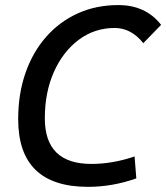

<svg xmlns="http://www.w3.org/2000/svg" viewBox="-20 -723 652 753"><path d="M325.2 9.8Q51.3 9.8 51.3 -255.4Q51.3 -354.5 79.8 -436.5Q108.4 -518.6 160.6 -578.1Q212.9 -637.7 284.9 -670.4Q356.9 -703.1 443.8 -703.1Q551.8 -703.1 611.8 -625.5L542 -553.7Q494.6 -613.3 429.7 -613.3Q351.1 -613.3 289.1 -567.1Q227.1 -521 191.4 -440.9Q155.8 -360.8 155.8 -258.8Q155.8 -80.1 338.4 -80.1Q421.4 -80.1 507.8 -109.4L514.6 -23.4Q420.9 9.8 325.2 9.8Z"/></svg>

Font: CaskaydiaCove NFP
Style: Italic
Weight: 400
Italic angle: -10°
Designer: Aaron Bell
Foundry: Saja Typeworks
Version: Version 2111.001; VTT 6.35;Nerd Fonts 3.1.1